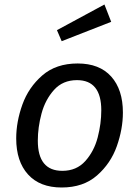

<svg xmlns="http://www.w3.org/2000/svg" viewBox="-20 -821 618 853"><path d="M52 -206Q52 -280 79.5 -356.5Q107 -433 168 -486Q229 -539 325 -539Q422 -539 474 -481Q526 -423 526 -321Q526 -248 499 -171.5Q472 -95 411 -41.5Q350 12 254 12Q157 12 104.5 -46Q52 -104 52 -206ZM430 -331Q430 -465 322 -465Q259 -465 220 -421.5Q181 -378 164.5 -316.5Q148 -255 148 -196Q148 -62 257 -62Q320 -62 359 -105.5Q398 -149 414 -210.5Q430 -272 430 -331ZM474 -724 254 -638 233 -687 444 -801Z"/></svg>

Font: FiraGO
Style: Italic
Weight: 400
Italic angle: -8°
Designer: bBox Type GmbH
Foundry: bBox Type GmbH
Version: Version 1.001